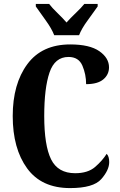

<svg xmlns="http://www.w3.org/2000/svg" viewBox="-20 -951 613 981"><path d="M338 10Q457 10 497.5 -36Q538 -82 538 -123Q538 -152 525 -165Q503 -130 466 -98Q429 -66 364 -66Q276 -66 241 -137Q206 -208 206 -358Q206 -501 233 -580.5Q260 -660 330 -660Q382 -660 401 -615.5Q420 -571 420 -521Q479 -521 508 -545.5Q537 -570 537 -607Q537 -655 487.5 -689.5Q438 -724 339 -724Q194 -724 119.5 -623Q45 -522 45 -358Q45 -192 118.5 -91Q192 10 338 10ZM257 -771H384Q397 -805 428 -847Q459 -889 479 -918V-931H411Q395 -911 367 -884.5Q339 -858 320 -836Q301 -858 273.5 -884.5Q246 -911 231 -931H163V-918Q183 -889 213.5 -847Q244 -805 257 -771Z"/></svg>

Font: Noto Serif ExtraCondensed Extra
Style: Regular
Weight: 800
Width: 3
Designer: Monotype Design Team
Foundry: Monotype Imaging Inc.
Version: Version 1.002